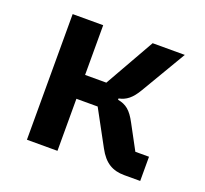

<svg xmlns="http://www.w3.org/2000/svg" viewBox="-96 -629 792 741"><g transform="rotate(20 300.0 -258.0)"><path d="M83.1 0H208.5V-213.8H295.8L373.9 -70C400.9 -19.5 434.3 0 483 0H548.3V-99.4H492.2L438.2 -199.6C415.1 -243.3 395.2 -258.9 360.8 -265.3V-270.6C390.6 -276.6 411.9 -292.6 435 -332L543.7 -516H411.6L295.8 -311.8H208.5V-516H83.1Z"/></g></svg>

Font: Margiela Mono SemiBold
Style: Regular
Weight: 600
Designer: Mike Abbink, Paul van der Laan, Pieter van Rosmalen
Foundry: Bold Monday
Version: Version 2.003 2021